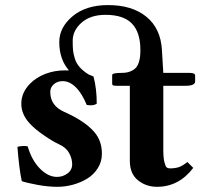

<svg xmlns="http://www.w3.org/2000/svg" viewBox="-20 -718 796 748"><path d="M455.1 -434.1Q474.1 -434.1 488 -439.9Q502 -445.8 509.3 -453.9Q516.6 -461.9 520.8 -475.1Q524.9 -488.3 525.9 -498.8Q526.9 -509.3 526.9 -523.9Q526.9 -591.8 494.1 -626Q461.4 -660.2 391.1 -660.2Q332 -660.2 297.6 -629.6Q263.2 -599.1 263.2 -559.1Q263.2 -536.1 264.6 -521.7Q266.1 -507.3 271.7 -489.3Q277.3 -471.2 290.5 -456.3Q303.7 -441.4 324.7 -428.2Q334 -424.8 344.2 -419.9Q356.9 -373.5 356.9 -314Q343.8 -304.7 317.9 -309.1Q299.3 -354.5 275.1 -378.2Q251 -401.9 224.1 -401.9Q203.1 -401.9 189.5 -389.6Q175.8 -377.4 175.8 -359.9Q175.8 -306.2 230 -282.2Q308.6 -247.6 346.2 -205.1Q377 -170.4 377 -119.1Q377 -87.9 360.8 -62.5Q344.7 -37.1 319.1 -21.7Q293.5 -6.3 263.7 1.7Q233.9 9.8 204.1 9.8Q167 9.8 126 2.2Q85 -5.4 64.9 -12.2Q54.7 -58.1 47.9 -146Q69.8 -151.4 87.9 -147.9Q103.5 -93.8 135.5 -61.3Q167.5 -28.8 202.1 -28.8Q224.6 -28.8 242.9 -42.2Q261.2 -55.7 261.2 -78.1Q261.2 -100.1 249.3 -121.8Q237.3 -143.6 210 -155.8Q184.6 -167.5 150.4 -191.4Q116.2 -214.4 94.2 -238.8Q63 -273.4 63 -314Q63 -357.4 97.2 -392.1Q121.1 -416.5 156.7 -430.2Q192.4 -443.8 231.9 -443.8H248.5Q210.9 -487.3 210.9 -554.2Q210.9 -611.3 262.9 -654.8Q314.9 -698.2 400.9 -698.2Q495.1 -698.2 550.5 -652.6Q606 -606.9 610.8 -523.9L616.2 -434.1H717.8Q740.2 -434.1 740.2 -423.8V-400.9Q740.2 -383.8 703.1 -383.8H616.2V-134.8Q616.2 -104 620.4 -86.9Q624.5 -69.8 629.4 -65.9Q634.3 -62 642.1 -62Q660.6 -62 675.3 -66.4Q689.9 -70.8 710 -86.9L732.9 -64Q676.8 9.8 591.8 9.8Q549.3 9.8 517.6 -15.6Q485.8 -41 485.8 -91.8V-383.8H435.1Q423.8 -383.8 420.4 -385.5Q417 -387.2 417 -392.1V-425.8Q417 -434.1 455.1 -434.1Z"/></svg>

Font: Linux Libertine G
Style: Bold
Weight: 700
Designer: Philipp H. Poll
Foundry: Philipp H. Poll
Version: Version 5.0.3